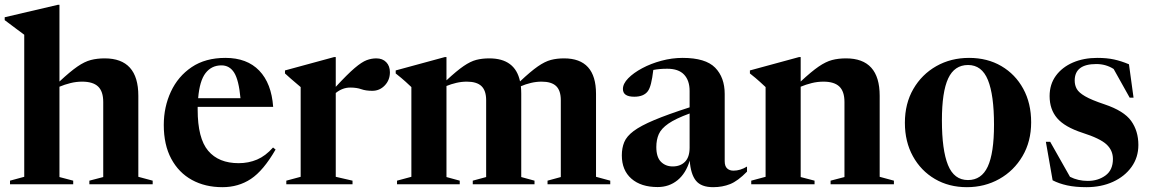

<svg xmlns="http://www.w3.org/2000/svg" viewBox="-24 -764 4772 796"><path d="M279.5 0H17.5V-15L76.5 -31V-620Q67 -627 45.8 -642.8Q24.5 -658.5 -4.5 -680.5V-692.5L215.5 -744H222.5V-426Q267 -467.5 296.8 -488Q326.5 -508.5 352.5 -515.2Q378.5 -522 410 -522Q549.5 -522 549.5 -367V-31L609 -15V0H346.5V-15L404 -30V-341Q404 -385 382.8 -405.2Q361.5 -425.5 316.5 -425.5Q292 -425.5 268 -419.5Q244 -413.5 222.5 -404.5V-30L279.5 -15Z M910.5 -524Q1000 -524 1050.8 -471.2Q1101.5 -418.5 1108.5 -321H795.5Q795.5 -315.5 795.5 -309.5Q795.5 -190.5 839 -139Q882.5 -87.5 965.5 -87.5Q1006.5 -87.5 1041.8 -102.5Q1077 -117.5 1108 -152.5L1118.5 -144Q1068 -56.5 1016.2 -22.2Q964.5 12 898 12Q826.5 12 771.8 -18Q717 -48 686 -105.8Q655 -163.5 655 -246Q655 -320.5 684.5 -384Q714 -447.5 770.8 -485.8Q827.5 -524 910.5 -524ZM894 -493Q853 -493 828.2 -461Q803.5 -429 797.5 -357H973Q966 -432 947 -462.5Q928 -493 894 -493Z M1536 -522Q1562 -522 1577.2 -506.2Q1592.5 -490.5 1592.5 -464.5Q1592.5 -432 1571.2 -409.8Q1550 -387.5 1519.5 -387.5Q1492.5 -387.5 1473.8 -394.2Q1455 -401 1428 -401Q1396 -401 1368 -378.5V-31L1437.5 -15V0H1163V-15L1222.5 -31V-403Q1212.5 -412 1198.8 -423.2Q1185 -434.5 1157.5 -459.5V-472L1361.5 -527.5H1368V-404Q1417 -457 1446.5 -482Q1476 -507 1496 -514.5Q1516 -522 1536 -522Z M2137 -375V-30L2192 -15V0H1936V-15L1991.5 -30V-348.5Q1991.5 -388.5 1972 -407Q1952.5 -425.5 1911.5 -425.5Q1889.5 -425.5 1868 -420.5Q1846.5 -415.5 1827 -407.5V-30L1882 -15V0H1622V-15L1681.5 -31V-403Q1673 -411 1657.8 -425Q1642.5 -439 1616.5 -459.5V-472L1820.5 -527.5H1827V-431Q1869.5 -470.5 1898 -490Q1926.5 -509.5 1950.8 -515.8Q1975 -522 2004.5 -522Q2112 -522 2132 -426.5Q2176 -468 2205.5 -488.5Q2235 -509 2259.8 -515.5Q2284.5 -522 2314.5 -522Q2447 -522 2447 -375V-31L2506 -15V0H2246V-15L2301 -30V-348.5Q2301 -388.5 2281.8 -407Q2262.5 -425.5 2221.5 -425.5Q2199 -425.5 2177 -420.2Q2155 -415 2135.5 -406.5Q2137 -391.5 2137 -375Z M3073 -52.5Q3035 -13.5 3003 -0.8Q2971 12 2932.5 12Q2883 12 2861.2 -15Q2839.5 -42 2835.5 -98Q2819.5 -45 2784.8 -16.8Q2750 11.5 2702.5 11.5Q2633.5 11.5 2593.8 -23.2Q2554 -58 2554 -120Q2554 -150.5 2564 -174.8Q2574 -199 2603 -220.8Q2632 -242.5 2687.8 -266Q2743.5 -289.5 2835 -319V-387Q2835 -430.5 2812 -454.8Q2789 -479 2742.5 -479Q2709.5 -479 2684.5 -474Q2680.5 -440 2675 -418Q2669.5 -396 2661.5 -385.5Q2644.5 -363 2605.5 -363Q2558.5 -363 2558.5 -395Q2558.5 -417 2580.5 -439.5Q2602.5 -462 2638.5 -481.2Q2674.5 -500.5 2718.2 -512.2Q2762 -524 2806 -524Q2901 -524 2940.8 -483.5Q2980.5 -443 2980.5 -374.5V-96Q2980.5 -75 2990.5 -65.8Q3000.5 -56.5 3017 -56.5Q3045 -56.5 3073 -73.5ZM2697 -154.5Q2697 -112.5 2716.2 -93.2Q2735.5 -74 2765 -74Q2796.5 -74 2815.8 -93.2Q2835 -112.5 2835 -152V-293.5Q2776.5 -272 2747 -251.5Q2717.5 -231 2707.2 -207.8Q2697 -184.5 2697 -154.5Z M3419.5 -15 3477 -30V-341Q3477 -385 3455.8 -405.2Q3434.5 -425.5 3390 -425.5Q3365 -425.5 3341 -419.5Q3317 -413.5 3295.5 -404.5V-30L3353 -15V0H3090.5V-15L3150 -31V-403Q3141.5 -411 3126.2 -425Q3111 -439 3085 -459.5V-472L3289 -527.5H3295.5V-426Q3340 -467.5 3370 -488Q3400 -508.5 3425.8 -515.2Q3451.5 -522 3483.5 -522Q3623 -522 3623 -367V-31L3682 -15V0H3419.5Z M3984.5 12Q3910 12 3852 -22Q3794 -56 3760.8 -116.2Q3727.5 -176.5 3727.5 -255Q3727.5 -334.5 3762.5 -395Q3797.5 -455.5 3857.8 -489.8Q3918 -524 3993.5 -524Q4069.5 -524 4127.5 -490Q4185.5 -456 4218.2 -396Q4251 -336 4251 -257Q4251 -177.5 4215.2 -116.8Q4179.5 -56 4119 -22Q4058.5 12 3984.5 12ZM3989 -17.5Q4045 -17.5 4071 -73.2Q4097 -129 4097 -247Q4097 -370 4071.8 -432.2Q4046.5 -494.5 3989.5 -494.5Q3933 -494.5 3907 -438.8Q3881 -383 3881 -265Q3881 -142 3906.2 -79.8Q3931.5 -17.5 3989 -17.5Z M4525 -524Q4564.5 -524 4594.5 -517.5Q4624.5 -511 4656.5 -497.5L4675.5 -359H4659.5L4593 -478Q4561 -498.5 4521 -498.5Q4431.5 -498.5 4431.5 -430Q4431.5 -411 4440 -395.5Q4448.5 -380 4474.8 -364.8Q4501 -349.5 4555 -331.5Q4635.5 -304.5 4665.5 -262.8Q4695.5 -221 4695.5 -163Q4695.5 -111.5 4667.2 -72Q4639 -32.5 4590.2 -10.2Q4541.5 12 4480 12Q4434 12 4400 4.5Q4366 -3 4340 -16.5L4312 -176H4330L4412 -31Q4445.5 -14 4485.5 -14Q4528.5 -14 4559.2 -36.5Q4590 -59 4590 -105Q4590 -140.5 4563.5 -165.2Q4537 -190 4463.5 -213.5Q4390 -237.5 4358.8 -274Q4327.5 -310.5 4327.5 -365.5Q4327.5 -414.5 4353.5 -450Q4379.5 -485.5 4424.2 -504.8Q4469 -524 4525 -524Z"/></svg>

Font: Newsreader Display SemiBold
Style: Regular
Weight: 600
Designer: Hugues Gentile
Foundry: Production Type
Version: Version 1.001